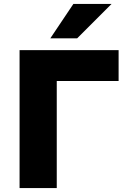

<svg xmlns="http://www.w3.org/2000/svg" viewBox="-20 -961 647 981"><path d="M80 0V-705H586V-547H270V0ZM237 -765 355 -941H550L374 -765Z"/></svg>

Font: Nunito Sans 8pt Black
Style: Regular
Weight: 900
Version: Version 3.101;gftools[0.9.27]